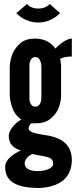

<svg xmlns="http://www.w3.org/2000/svg" viewBox="-20 -749 382 965"><path d="M282 -683C265 -666 245 -652 218 -643C205 -638 189 -636 172 -636C137 -636 110 -647 91 -659C80 -666 70 -674 62 -683L116 -729C123 -720 134 -713 148 -709C155 -707 163 -706 172 -706C191 -706 204 -710 215 -717C221 -720 226 -724 230 -729ZM287 -264C284 -213 266 -177 231 -150C213 -136 188 -129 157 -129C154 -129 151 -129 148 -129C145 -129 141 -129 138 -130C129 -122 124 -114 124 -105C124 -93 134 -86 149 -82C164 -77 182 -74 201 -71C233 -67 267 -59 295 -40C322 -21 341 8 341 56C341 109 318 145 286 166C253 187 209 196 168 196C120 195 79 188 51 172C22 156 6 130 6 90C6 71 16 55 31 41C46 27 66 16 85 7C52 -2 24 -23 24 -66C24 -82 33 -98 45 -113C57 -128 72 -140 87 -148C58 -167 44 -197 37 -222C33 -237 30 -252 29 -267V-416C33 -467 49 -504 84 -533C101 -548 126 -555 157 -555C208 -555 239 -532 258 -505C265 -512 277 -524 293 -535C308 -546 325 -555 341 -555V-465C314 -465 294 -460 282 -453C283 -448 284 -443 285 -440C285 -436 285 -432 286 -429C287 -426 287 -422 287 -419ZM188 -412C188 -431 184 -443 176 -454C172 -459 166 -462 157 -462C141 -462 133 -449 130 -437C128 -430 127 -421 128 -412V-262C127 -243 130 -231 139 -221C143 -216 149 -213 157 -213C174 -213 181 -225 185 -237C187 -244 188 -253 188 -262ZM141 25C120 37 104 52 104 73C104 94 123 111 170 111C187 111 206 108 221 102C236 96 247 87 247 74C247 65 246 58 239 51C231 44 218 39 193 35Z"/></svg>

Font: League Gothic
Style: Regular
Weight: 400
Designer: The League of Moveable Type
Version: Version 1.560;PS 001.560;hotconv 1.0.56;makeotf.lib2.0.21325